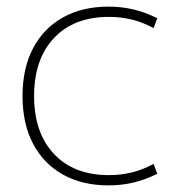

<svg xmlns="http://www.w3.org/2000/svg" viewBox="-20 -550 571 580"><path d="M308 10Q228 10 169.5 -23Q111 -56 79.5 -116.5Q48 -177 48 -260Q48 -343 79.5 -403.5Q111 -464 169.5 -497Q228 -530 308 -530Q347 -530 383 -521.5Q419 -513 455 -495L444 -465Q411 -483 378 -491Q345 -499 309 -499Q203 -499 143 -435Q83 -371 83 -260Q83 -149 143 -85Q203 -21 309 -21Q345 -21 378 -29Q411 -37 444 -55L455 -25Q419 -7 383 1.5Q347 10 308 10Z"/></svg>

Font: M PLUS 1 Thin ExtraLight
Style: Regular
Weight: 250
Version: Version 1.001